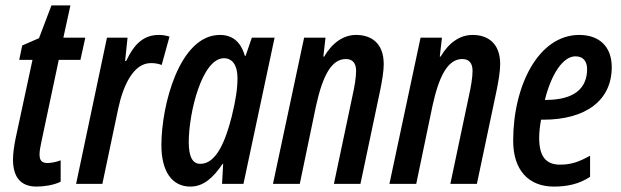

<svg xmlns="http://www.w3.org/2000/svg" viewBox="-20 -679 2293 709"><path d="M115 10C141 10 178 5 204 -8V-87C187 -80 166 -77 155 -77C134 -77 126 -87 126 -109C126 -121 129 -138 133 -156L197 -458H277L295 -540H214L240 -659H170L124 -538L62 -511L51 -458H100L37 -165C31 -134 28 -110 28 -90C28 -29 53 10 115 10Z M261 0H358L417 -280C434 -359 471 -446 537 -446C552 -446 565 -444 577 -439L606 -544C592 -548 580 -550 567 -550C513 -550 477 -520 446 -454H442L451 -540H375Z M683 10C731 10 767 -22 802 -74H804L800 0H879L994 -540H910L887 -473H884C869 -526 837 -550 792 -550C643 -550 576 -291 576 -143C576 -46 615 10 683 10ZM720 -74C691 -74 677 -100 677 -154C677 -263 726 -464 807 -464C838 -464 857 -438 857 -391C857 -353 851 -310 835 -246C814 -165 781 -74 720 -74Z M988 0H1087L1147 -288C1171 -397 1203 -461 1257 -461C1283 -461 1295 -445 1295 -417C1295 -393 1289 -358 1282 -327L1213 0H1311L1384 -346C1391 -381 1397 -416 1397 -442C1397 -520 1351 -550 1295 -550C1248 -550 1207 -521 1177 -470H1174L1182 -540H1103Z M1418 0H1517L1577 -288C1601 -397 1633 -461 1687 -461C1713 -461 1725 -445 1725 -417C1725 -393 1719 -358 1712 -327L1643 0H1741L1814 -346C1821 -381 1827 -416 1827 -442C1827 -520 1781 -550 1725 -550C1678 -550 1637 -521 1607 -470H1604L1612 -540H1533Z M2025 10C2074 10 2118 1 2159 -26V-104C2116 -80 2087 -71 2048 -71C1997 -71 1971 -100 1971 -170C1971 -192 1974 -216 1978 -237H1986C2143 -237 2239 -308 2239 -431C2239 -508 2192 -550 2119 -550C1969 -550 1875 -364 1875 -159C1875 -52 1931 10 2025 10ZM1992 -310C2016 -406 2059 -471 2105 -471C2134 -471 2148 -452 2148 -424C2148 -357 2106 -310 1995 -310Z"/></svg>

Font: Noto Sans UI Condensed Medium
Style: Italic
Weight: 500
Width: 3
Italic angle: -12°
Designer: Monotype Design Team
Foundry: Monotype Imaging Inc.
Version: Version 1.901